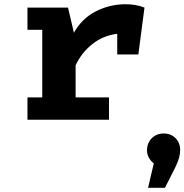

<svg xmlns="http://www.w3.org/2000/svg" viewBox="-20 -567 873 909"><path d="M110 0V-106H180V-426H110V-531H302L330 -412Q368 -480 434 -513.5Q500 -547 576 -547Q624 -547 664 -531L635 -309H535V-407Q469 -399 418 -359Q367 -319 338 -258V-106H496V0ZM810 225 761 322H681L708 207Q676 180 676 145Q676 110 698.5 87.5Q721 65 755 65Q789 65 811 87Q833 109 833 144Q833 179 810 225Z"/></svg>

Font: Fix15 Mono
Style: Bold
Weight: 700
Designer: Carrois Corporate & Edenspiekermann AG
Foundry: Carrois Corporate GbR & Edenspiekermann AG
Version: Version 3.206